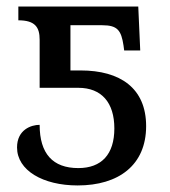

<svg xmlns="http://www.w3.org/2000/svg" viewBox="-20 -556 520 586"><path d="M217 10C342 10 426 -52 426 -171C426 -287 347 -341 226 -341H195V-479H292C339 -479 350 -463 357 -417L359 -402H408L402 -536H36V-494C87 -494 101 -473 101 -435V-288H219C290 -288 329 -243 329 -164C329 -85 290 -43 219 -43C141 -43 101 -87 101 -175C75 -175 32 -160 32 -106C32 -36 111 10 217 10Z"/></svg>

Font: Noto Serif
Style: Regular
Weight: 400
Designer: Monotype Design Team
Foundry: Monotype Imaging Inc.
Version: Version 2.015